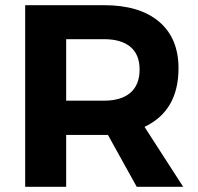

<svg xmlns="http://www.w3.org/2000/svg" viewBox="-20 -720 764 740"><path d="M77 0V-700H381Q518 -700 593 -636.5Q668 -573 668 -457Q668 -293 537 -231L686 0H507L396 -200H381H235V0ZM235 -332H381Q447 -332 482.5 -362.5Q518 -393 518 -452Q518 -510 482.5 -539.5Q447 -569 381 -569H235Z"/></svg>

Font: Trueno
Style: SBd
Weight: 600
Designer: Julieta Ulanovsky
Foundry: Julieta Ulanovsky
Version: Version 3.001b